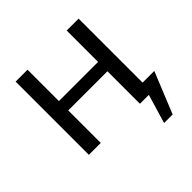

<svg xmlns="http://www.w3.org/2000/svg" viewBox="-214 -842 1220 1220"><g transform="rotate(-45 396.5 -231.5)"><path d="M771 -83 658 195H581L639 0H559V-292H207V0H100V-658H207V-376H559V-658H666V-83Z"/></g></svg>

Font: Ysabeau Semibold
Style: Regular
Weight: 600
Designer: Christian Thalmann (Catharsis Fonts)
Version: Version 0.003